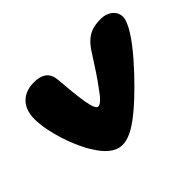

<svg xmlns="http://www.w3.org/2000/svg" viewBox="-119 -846 1104 1104"><g transform="rotate(-45 432.5 -294.0)"><path d="M341.5 13.5C402.5 13.5 464.5 -29 538 -92C627 -169 865 -407 865 -507C865 -550 826 -588 765.5 -588C699 -588 645 -573.5 590.5 -484.5C552.5 -424.5 507 -354.5 474.5 -312.5C442.5 -266 416.5 -241 399.5 -241C385 -241 374.5 -269 366 -315C357 -365.5 349.5 -451.5 344 -518C337.5 -578 298 -602 236.5 -602C144.5 -602 88.5 -546 88.5 -450C88.5 -341.5 144 -177 201.5 -90.5C235 -37 281 13.5 341.5 13.5Z"/></g></svg>

Font: Gluten
Style: Bold Italic
Weight: 700
Italic angle: -13°
Designer: Tyler Finck
Foundry: Etcetera Type Company
Version: Version 0.920